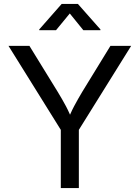

<svg xmlns="http://www.w3.org/2000/svg" viewBox="-20 -962 715 982"><path d="M291 0V-297.9L23.4 -727.5H130.4L274.9 -492.7Q298.8 -453.6 317.9 -417.7Q336.9 -381.8 356.9 -329.6H319.8Q339.8 -382.8 359.1 -418.9Q378.4 -455.1 400.9 -492.7L544.9 -727.5H650.9L383.3 -297.9V0ZM266.6 -807.6H180.7V-811.5L295.4 -941.9H378.4L493.7 -811.5V-807.6H406.2L336.9 -893.1Z"/></svg>

Font: Inter 16pt
Style: Regular
Weight: 400
Version: Version 4.001;git-66647c0bb